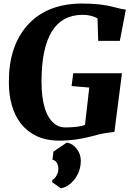

<svg xmlns="http://www.w3.org/2000/svg" viewBox="-20 -776 748 1070"><path d="M440.9 -693.4Q211.4 -693.4 211.4 -321.3Q211.4 -143.6 284.2 -85.9Q309.1 -65.9 343.8 -65.9Q415 -65.9 453.6 -79.6L477.5 -288.1L378.9 -296.4L388.2 -367.7H659.7L617.7 -41L598.6 -38.6Q554.7 -33.2 528.8 -26.4L480 -13.7Q394 7.8 315.2 7.8Q236.3 7.8 183.6 -17.8Q130.9 -43.5 96.7 -86.9Q29.3 -173.8 29.3 -320.3Q29.3 -516.1 129.9 -631.8Q237.8 -756.3 439.5 -756.3Q542.5 -756.3 616.7 -736.3Q634.8 -731.4 650.9 -727.5L681.2 -722.2L647.9 -548.3H527.3L523.4 -673.8Q487.3 -693.4 440.9 -693.4ZM582.5 -620.6 567.9 -639.6Q571.8 -635.3 575.2 -630.4ZM353 18.1Q386.2 24.9 408.2 54.2Q430.2 83.5 430.2 118.2Q430.2 152.8 419.9 179.2Q409.7 205.6 393.6 225.6Q360.4 266.1 319.3 273.4L270.5 239.3L272 226.6Q291.5 215.8 301.8 187.5Q305.2 176.8 305.2 165.5Q305.2 154.3 302.7 145.8Q300.3 137.2 295.9 130.4Q286.6 116.2 272.5 114.3L277.8 68.8Z"/></svg>

Font: Merriweather
Style: Heavy Italic
Weight: 900
Italic angle: -7°
Designer: Eben Sorkin
Foundry: Eben Sorkin
Version: Version 1.001